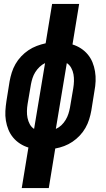

<svg xmlns="http://www.w3.org/2000/svg" viewBox="-20 -755 540 980"><path d="M91 205 125 -2Q102 -9 82 -22Q62 -35 47 -53Q32 -71 23 -93Q14 -115 10 -139.5Q6 -164 7.5 -189Q9 -214 13 -240L29 -340Q33 -362 40 -384.5Q47 -407 59 -428Q71 -449 88 -467Q105 -485 125 -498.5Q145 -512 167.5 -520.5Q190 -529 213 -534L246 -735H384L350 -528Q373 -521 393 -508Q413 -495 428 -477Q443 -459 452 -437Q461 -415 465 -390.5Q469 -366 468 -341Q467 -316 462 -290L446 -190Q442 -168 435 -145.5Q428 -123 416 -102Q404 -81 387 -63Q370 -45 350 -31.5Q330 -18 307.5 -9.5Q285 -1 262 3L229 205ZM154 -97 210 -433Q195 -426 182 -413.5Q169 -401 160 -386.5Q151 -372 146 -356.5Q141 -341 138 -325L121 -225Q118 -207 117.5 -188.5Q117 -170 120.5 -153Q124 -136 132 -121Q140 -106 154 -97ZM265 -97Q281 -104 293.5 -116Q306 -128 315 -143Q324 -158 329 -173.5Q334 -189 337 -205L354 -305Q357 -323 357.5 -341Q358 -359 355 -376Q352 -393 343.5 -408.5Q335 -424 321 -433Z"/></svg>

Font: Iosevka Slab Heavy Oblique
Style: Regular
Weight: 900
Italic angle: -9°
Monospace: yes
Designer: Belleve Invis
Foundry: Belleve Invis
Version: Version 11.1.1; ttfautohint (v1.8.3)